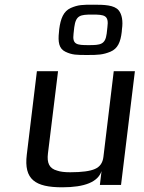

<svg xmlns="http://www.w3.org/2000/svg" viewBox="-20 -787 613 817"><path d="M245 10C341 10 397 -13 412 -59L405 0H495L554 -484H464L420 -119C417 -94 405 -77 384 -68C364 -59 329 -54 279 -54C256 -54 237 -56 223 -61C190 -70 179 -93 184 -134L227 -484H137L94 -129C81 -23 130 10 245 10ZM499 -663C504 -697 499 -726 485 -743C466 -766 423 -767 378 -767C332 -767 313 -767 281 -753C250 -739 238 -708 232 -663L231 -651C226 -608 231 -580 258 -567C287 -553 306 -553 352 -553C398 -553 418 -554 450 -567C481 -580 493 -608 498 -651ZM357 -595C307 -595 287 -597 293 -644L296 -671C303 -722 321 -725 373 -725C425 -725 444 -722 437 -671L434 -644C428 -597 407 -595 357 -595Z"/></svg>

Font: Gamestation Text
Style: Italic
Weight: 400
Designer: Jonas Hecksher
Foundry: Jonas Hecksher, Playtypeª, e-types AS
Version: Version 1.003